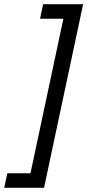

<svg xmlns="http://www.w3.org/2000/svg" viewBox="-93 -734 415 912"><path d="M-58.1 88.9H51.8L208 -645H97.2L111.8 -713.9H301.8L116.2 158.2H-73.2Z"/></svg>

Font: CAA NEO Sans
Style: Italic
Weight: 400
Italic angle: -12°
Version: Version 1.10